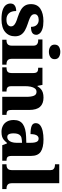

<svg xmlns="http://www.w3.org/2000/svg" viewBox="848 -1662 824 2560"><g transform="rotate(90 1260.0 -382.0)"><path d="M238 10Q159 10 113 -6Q67 -22 47 -49Q27 -76 27 -108Q27 -139 42 -156Q57 -173 80 -179.5Q103 -186 127 -186Q127 -120 158 -88Q189 -56 239 -56Q289 -56 310.5 -74Q332 -92 332 -117Q332 -137 319.5 -152Q307 -167 280.5 -180Q254 -193 210 -206Q152 -225 113.5 -247.5Q75 -270 55 -302.5Q35 -335 35 -383Q35 -468 97 -508.5Q159 -549 261 -549Q327 -549 367.5 -535Q408 -521 426 -499Q444 -477 444 -454Q444 -419 419 -401Q394 -383 338 -383Q338 -433 312.5 -459.5Q287 -486 245 -486Q213 -486 191 -472Q169 -458 169 -431Q169 -411 180 -396.5Q191 -382 219 -369Q247 -356 297 -340Q346 -324 384 -303Q422 -282 443 -250Q464 -218 464 -170Q464 -88 406.5 -39Q349 10 238 10Z M510 0V-57H522Q539 -57 554.5 -63Q570 -69 579.5 -84Q589 -99 589 -127V-415Q589 -441 579 -454.5Q569 -468 553.5 -473.5Q538 -479 522 -479H506V-536H764V-125Q764 -98 773.5 -83.5Q783 -69 798.5 -63Q814 -57 830 -57H842V0ZM671 -622Q630 -622 602.5 -641Q575 -660 575 -698Q575 -738 603 -756Q631 -774 672 -774Q711 -774 740 -756Q769 -738 769 -698Q769 -660 740 -641Q711 -622 671 -622Z M878 0V-57H881Q904 -57 920 -62Q936 -67 945 -81.5Q954 -96 954 -125V-415Q954 -442 946 -456Q938 -470 923 -474.5Q908 -479 886 -479H883V-536H1112L1125 -469H1130Q1147 -498 1167.5 -515.5Q1188 -533 1216 -541.5Q1244 -550 1282 -550Q1361 -550 1403.5 -504.5Q1446 -459 1446 -358V-128Q1446 -97 1452 -82Q1458 -67 1472 -62Q1486 -57 1508 -57H1512V0H1271V-322Q1271 -387 1256.5 -422Q1242 -457 1205 -457Q1176 -457 1159.5 -435.5Q1143 -414 1136 -379.5Q1129 -345 1129 -305V-122Q1129 -94 1137 -80.5Q1145 -67 1159.5 -62Q1174 -57 1196 -57H1200V0Z M1737 10Q1694 10 1658 -8Q1622 -26 1601 -62.5Q1580 -99 1580 -154Q1580 -236 1635.5 -275Q1691 -314 1802 -318L1884 -321V-375Q1884 -410 1879 -434.5Q1874 -459 1862 -472Q1850 -485 1828 -485Q1807 -485 1794 -472Q1781 -459 1774.5 -435Q1768 -411 1768 -377Q1695 -377 1658.5 -392.5Q1622 -408 1622 -446Q1622 -484 1651.5 -506.5Q1681 -529 1730 -539.5Q1779 -550 1838 -550Q1949 -550 2004 -512.5Q2059 -475 2059 -382V-128Q2059 -101 2064.5 -85.5Q2070 -70 2083.5 -63.5Q2097 -57 2119 -57H2123V0H1916L1893 -62H1884Q1862 -35 1842.5 -19.5Q1823 -4 1798.5 3Q1774 10 1737 10ZM1805 -67Q1830 -67 1847.5 -82.5Q1865 -98 1874.5 -126Q1884 -154 1884 -191V-264L1847 -261Q1813 -259 1794 -246Q1775 -233 1766.5 -209.5Q1758 -186 1758 -151Q1758 -124 1763 -105Q1768 -86 1778.5 -76.5Q1789 -67 1805 -67Z M2170 0V-57H2181Q2198 -57 2213.5 -63Q2229 -69 2238.5 -83.5Q2248 -98 2248 -125V-644Q2248 -670 2235.5 -682.5Q2223 -695 2207.5 -699Q2192 -703 2181 -703H2170V-760H2423V-125Q2423 -98 2432.5 -83.5Q2442 -69 2458 -63Q2474 -57 2490 -57H2501V0Z"/></g></svg>

Font: Noto Serif Armenian ExtraBold
Style: Regular
Weight: 800
Version: Version 2.007